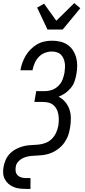

<svg xmlns="http://www.w3.org/2000/svg" viewBox="-27 -1006 547 1241"><path d="M280 -815 213 -957 258 -982 337 -872 453 -986 492 -953 427 -874 378 -815ZM140 215Q119 215 99 212.5Q79 210 60.5 202.5Q42 195 27.5 182Q13 169 4 152Q-5 135 -6.5 114Q-8 93 -4 73Q0 49 10 26.5Q20 4 38 -14Q56 -32 78.5 -43.5Q101 -55 124.5 -61Q148 -67 171.5 -68Q195 -69 218.5 -71Q242 -73 265.5 -81.5Q289 -90 307 -107.5Q325 -125 335.5 -148Q346 -171 350 -194Q353 -213 353 -231.5Q353 -250 350 -267.5Q347 -285 339 -300.5Q331 -316 318 -327Q305 -338 287.5 -342.5Q270 -347 251 -347H195L207 -417H263Q286 -417 309 -425Q332 -433 350 -450.5Q368 -468 377 -491Q386 -514 390 -537Q392 -553 393 -569Q394 -585 391.5 -600.5Q389 -616 382.5 -630Q376 -644 365.5 -654Q355 -664 339.5 -668.5Q324 -673 308 -673Q285 -673 262 -664Q239 -655 222.5 -637Q206 -619 196.5 -596.5Q187 -574 183 -552H105Q109 -576 117.5 -600Q126 -624 139 -646Q152 -668 171 -687Q190 -706 212 -719Q234 -732 259 -737.5Q284 -743 308 -743Q336 -743 362 -737Q388 -731 409 -717Q430 -703 444 -681.5Q458 -660 465 -635Q472 -610 472 -582.5Q472 -555 467 -528Q463 -505 455.5 -482Q448 -459 432 -439Q416 -419 395.5 -404.5Q375 -390 352 -381Q377 -368 395 -346.5Q413 -325 422 -298Q431 -271 431 -241Q431 -211 426 -181Q423 -165 419 -148.5Q415 -132 407.5 -116.5Q400 -101 390.5 -86.5Q381 -72 368 -59.5Q355 -47 340.5 -37Q326 -27 310 -20Q294 -13 278 -9Q262 -5 245 -3Q228 -1 212 -0.5Q196 0 179 1.5Q162 3 146 7Q130 11 114.5 19.5Q99 28 88 42Q77 56 75 72Q72 88 74.5 102.5Q77 117 87 127Q97 137 111.5 141Q126 145 141 145H170V215Z"/></svg>

Font: Iosevka Curly
Style: Italic
Weight: 400
Italic angle: -9°
Monospace: yes
Designer: Belleve Invis
Foundry: Belleve Invis
Version: Version 22.1.2; ttfautohint (v1.8.4)